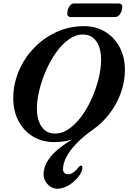

<svg xmlns="http://www.w3.org/2000/svg" viewBox="-20 -817 751 1123"><path d="M314.8 286.8Q293.4 286.8 274.9 274.4Q256.3 261.9 245.6 242.9Q234.9 224 234.9 204.5Q234.9 166.2 253.4 133.3Q271.8 100.4 301.3 72.7Q330.8 44.9 364.9 22.5Q399 0.2 431.2 -18L443.6 -14.8Q409.8 -1 372.5 6.5Q335.1 14 295.8 14Q226.3 14 172.6 -18.6Q119 -51.3 88.2 -109.3Q57.5 -167.4 57.5 -242.2Q57.5 -323.2 88.9 -398.8Q120.3 -474.5 176.8 -534.1Q233.2 -593.7 308.4 -628.9Q383.6 -664 471.4 -664Q541 -664 595 -631.4Q649.1 -598.7 679.8 -541.1Q710.5 -483.4 710.5 -407.8Q710.5 -338.5 686.5 -272.7Q662.4 -206.8 620.8 -152.3Q579.3 -97.8 525.8 -60.5Q465.2 -17.8 425.8 23.8Q386.5 65.5 367.5 102.9Q348.6 140.3 348.6 172.9Q348.6 185.9 356.5 194.1Q364.4 202.3 380.9 202.3Q393.6 202.3 409.9 190.7Q426.1 179.1 438.4 162.5Q440.4 160.5 443 157.2Q445.6 154 449.1 152.1Q452.5 150.3 455.8 152.3Q461.5 152.7 461.6 158.9Q461.7 165.2 461.4 169.8Q459 187.8 445 208.2Q430.9 228.5 409.9 246.6Q389 264.6 364.1 275.7Q339.1 286.8 314.8 286.8ZM301.6 -35.9Q345.3 -35.9 385.4 -64.6Q425.5 -93.3 459.5 -140.4Q493.5 -187.5 518.4 -244.5Q543.2 -301.4 557.3 -359.8Q571.4 -418.2 571.4 -468Q571.4 -510.9 559.4 -544.3Q547.4 -577.6 523.7 -596.3Q499.9 -615.1 464.8 -615.1Q421.6 -615.1 381.9 -586.4Q342.2 -557.7 308.3 -510.2Q274.4 -462.7 249.3 -405.2Q224.2 -347.7 210 -289.4Q195.8 -231 195.8 -181.2Q195.8 -139.1 207.8 -106.2Q219.8 -73.2 243.2 -54.6Q266.6 -35.9 301.6 -35.9ZM393.2 -717.3Q384.1 -717.3 378.8 -722.9Q373.4 -728.5 373.4 -735Q373.4 -760.9 385 -778.7Q396.6 -796.6 410.6 -796.6H676.6Q685.7 -796.6 690.5 -791.5Q695.3 -786.3 695.3 -778.9Q695.3 -754.8 683 -736.1Q670.6 -717.3 654.5 -717.3Z"/></svg>

Font: EB Garamond
Style: Italic
Weight: 400
Italic angle: -17.2°
Designer: Georg Duffner and Octavio Pardo
Foundry: Georg Duffner
Version: Version 1.001